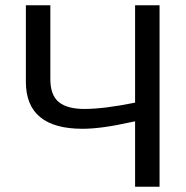

<svg xmlns="http://www.w3.org/2000/svg" viewBox="-20 -708 707 728"><path d="M492.2 0V-248Q416.5 -231.4 372.1 -225.6Q327.6 -219.7 293 -219.7Q78.1 -219.7 78.1 -397.9V-688H170.9V-407.7Q170.9 -347.7 202.6 -321.3Q234.4 -294.9 299.8 -294.9Q374 -294.9 492.2 -318.8V-688H585V0Z"/></svg>

Font: Arimo
Style: Regular
Weight: 400
Designer: Steve Matteson
Foundry: Monotype Imaging Inc.
Version: Version 1.33